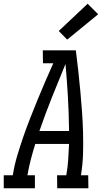

<svg xmlns="http://www.w3.org/2000/svg" viewBox="-57 -1003 552 1023"><path d="M-37 0V-69H11L12 -74Q20 -124 35 -174Q50 -224 67 -273.5Q84 -323 103.5 -372.5Q123 -422 143 -471Q163 -520 184 -568.5Q205 -617 227 -666H172L171 -735H347Q354 -681 360 -626.5Q366 -572 371 -517.5Q376 -463 380 -408Q384 -353 385.5 -297.5Q387 -242 385.5 -186Q384 -130 375 -74L374 -69H413L414 0H248L247 -69H296L297 -74Q304 -114 306.5 -154.5Q309 -195 311 -236H131Q118 -195 107.5 -154.5Q97 -114 90 -74L89 -69H129V0ZM153 -305H311Q310 -395 305 -484Q300 -573 292 -662Q255 -573 219.5 -484Q184 -395 153 -305ZM301 -792 256 -838 410 -983 466 -927Z"/></svg>

Font: Iosevka QP
Style: Italic
Weight: 400
Italic angle: -9°
Designer: Belleve Invis
Foundry: Belleve Invis
Version: Version 20.0.0; ttfautohint (v1.8.4)